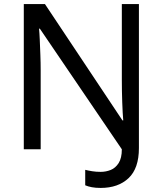

<svg xmlns="http://www.w3.org/2000/svg" viewBox="-20 -734 800 944"><path d="M475 190Q450 190 431.5 186.5Q413 183 399 177V101Q415 105 434 108Q453 111 475 111Q501 111 524.5 101.5Q548 92 563.5 67.5Q579 43 579 0L176 -593H172Q174 -574 175.5 -539Q177 -504 178.5 -464Q180 -424 180 -387V0H97V-714H201L582 -142H586Q583 -174 581 -230.5Q579 -287 579 -342V-714H663V-6Q663 94 612 142Q561 190 475 190Z"/></svg>

Font: Go Noto Kurrent-Regular
Style: Regular
Weight: 400
Designer: Monotype Design Team
Foundry: Monotype Imaging Inc.
Version: Version 2.012; ttfautohint (v1.8.4.7-5d5b)